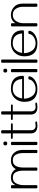

<svg xmlns="http://www.w3.org/2000/svg" viewBox="1428 -2142 727 3624"><g transform="rotate(-90 1792.0 -330.5)"><path d="M743.7 11.7Q713.9 11.7 713.9 -5.4V-271Q713.9 -338.9 683.6 -395.8Q653.3 -452.6 577.1 -452.6Q501 -452.6 471.4 -395.3Q441.9 -337.9 441.9 -271V-5.4Q441.9 11.7 411.6 11.7Q381.8 11.7 381.8 -5.4V-271Q381.8 -338.9 353.5 -395.8Q325.2 -452.6 248.5 -452.6Q172.9 -452.6 140.9 -387Q108.9 -321.3 108.9 -254.4V-5.4Q108.9 11.7 79.1 11.7Q48.8 11.7 48.8 -5.4V-471.2Q48.8 -488.3 79.1 -488.3Q108.9 -488.3 108.9 -471.2V-401.9Q148.9 -488.3 248.5 -488.3Q358.9 -488.3 411.6 -395Q459 -488.3 577.1 -488.3Q669.4 -488.3 721.7 -425Q773.9 -361.8 773.9 -271V-5.4Q773.9 11.7 743.7 11.7Z M896 -558.1Q859.4 -558.1 859.4 -594.7Q859.4 -631.3 896 -631.3Q932.6 -631.3 932.6 -594.7Q932.6 -558.1 896 -558.1ZM896 11.7Q865.7 11.7 865.7 -5.4V-471.2Q865.7 -488.3 896 -488.3Q926.3 -488.3 926.3 -471.2V-5.4Q926.3 11.7 896 11.7Z M1285.6 6.8Q1258.3 11.7 1230 11.7Q1085.4 11.7 1085.4 -116.2V-453.6H1011.2Q981.4 -453.6 981.4 -470.7Q981.4 -487.8 1011.2 -487.8H1085.4V-656.7Q1085.4 -673.8 1115.7 -673.8Q1145.5 -673.8 1145.5 -656.7V-487.8H1247.1Q1276.9 -487.8 1276.9 -470.7Q1276.9 -453.6 1247.1 -453.6H1145.5V-116.2Q1145.5 -22.5 1230 -22Q1244.1 -22 1257.1 -24.9Q1270 -27.8 1282.2 -27.8Q1313 -27.8 1313 -10.3Q1313 2.4 1285.6 6.8Z M1641.6 6.8Q1614.3 11.7 1585.9 11.7Q1441.4 11.7 1441.4 -116.2V-453.6H1367.2Q1337.4 -453.6 1337.4 -470.7Q1337.4 -487.8 1367.2 -487.8H1441.4V-656.7Q1441.4 -673.8 1471.7 -673.8Q1501.5 -673.8 1501.5 -656.7V-487.8H1603Q1632.8 -487.8 1632.8 -470.7Q1632.8 -453.6 1603 -453.6H1501.5V-116.2Q1501.5 -22.5 1585.9 -22Q1600.1 -22 1613 -24.9Q1626 -27.8 1638.2 -27.8Q1668.9 -27.8 1668.9 -10.3Q1668.9 2.4 1641.6 6.8Z M1925.8 11.7Q1681.2 11.7 1681.2 -233.9Q1681.2 -343.8 1749.5 -416Q1817.9 -488.3 1929.2 -488.3Q2172.9 -488.3 2172.9 -259.8Q2172.9 -242.7 2143.1 -242.7H1741.2Q1741.2 -159.2 1787.4 -90.8Q1833.5 -22.5 1925.8 -22.5Q1991.7 -22.5 2044.4 -58.1Q2098.1 -94.7 2103.5 -144Q2105.5 -160.2 2133.3 -160.2Q2163.6 -160.2 2163.6 -143.6Q2163.6 -127.9 2152.3 -104.5Q2134.3 -65.9 2090.8 -36.1Q2021 11.7 1925.8 11.7ZM2112.8 -276.9Q2099.1 -454.1 1929.2 -454.1Q1777.3 -454.1 1744.6 -276.9Z M2270.5 -558.1Q2233.9 -558.1 2233.9 -594.7Q2233.9 -631.3 2270.5 -631.3Q2307.1 -631.3 2307.1 -594.7Q2307.1 -558.1 2270.5 -558.1ZM2270.5 11.7Q2240.2 11.7 2240.2 -5.4V-471.2Q2240.2 -488.3 2270.5 -488.3Q2300.8 -488.3 2300.8 -471.2V-5.4Q2300.8 11.7 2270.5 11.7Z M2449.2 12.7Q2419.4 12.7 2419.4 -4.9V-657.2Q2419.4 -674.3 2449.2 -674.3Q2479.5 -674.3 2479.5 -657.2V-4.9Q2479.5 12.7 2449.2 12.7Z M2785.2 11.7Q2540.5 11.7 2540.5 -233.9Q2540.5 -343.8 2608.9 -416Q2677.2 -488.3 2788.6 -488.3Q3032.2 -488.3 3032.2 -259.8Q3032.2 -242.7 3002.4 -242.7H2600.6Q2600.6 -159.2 2646.7 -90.8Q2692.9 -22.5 2785.2 -22.5Q2851.1 -22.5 2903.8 -58.1Q2957.5 -94.7 2962.9 -144Q2964.8 -160.2 2992.7 -160.2Q3022.9 -160.2 3022.9 -143.6Q3022.9 -127.9 3011.7 -104.5Q2993.7 -65.9 2950.2 -36.1Q2880.4 11.7 2785.2 11.7ZM2972.2 -276.9Q2958.5 -454.1 2788.6 -454.1Q2636.7 -454.1 2604 -276.9Z M3504.9 11.7Q3475.1 11.7 3475.1 -5.4V-268.6Q3475.1 -337.9 3438 -395.5Q3400.9 -453.1 3325.7 -453.1Q3245.6 -453.1 3205.6 -390.6Q3165.5 -328.1 3165.5 -255.4V-5.4Q3165.5 11.7 3135.7 11.7Q3105.5 11.7 3105.5 -5.4V-471.2Q3105.5 -488.3 3135.7 -488.3Q3165.5 -488.3 3165.5 -471.2V-402.3Q3211.9 -488.3 3325.7 -488.3Q3404.3 -487.8 3469.7 -431.9Q3535.2 -376 3535.2 -269V-5.4Q3535.2 11.7 3504.9 11.7Z"/></g></svg>

Font: Gayathri Thin
Style: Regular
Weight: 100
Designer: Binoy Dominic <binoy.domenic@gmail.com>
Foundry: SMC
Version: Version 1.000